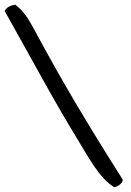

<svg xmlns="http://www.w3.org/2000/svg" viewBox="-109 -691 555 813"><path d="M411 70C410 85 392 98 375 102C310 63 262 -32 220 -100C115 -271 30 -433 -89 -644C-84 -658 -65 -669 -44 -671C-5 -642 17 -601 43 -553C155 -345 260 -168 411 70Z"/></svg>

Font: Snowfall
Style: RevObl
Weight: 400
Designer: Jasper
Foundry: Cannot Into Space Fonts
Version: Version 0.9